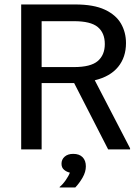

<svg xmlns="http://www.w3.org/2000/svg" viewBox="-20 -670 623 861"><path d="M166.7 0H75V-650H317.5Q400 -650 450 -626.7Q500 -603.3 522.5 -564.2Q545 -525 545 -476.7Q545 -413.3 509.6 -370Q474.2 -326.7 405 -310L563.3 -5V0H465L312.5 -297.5H166.7ZM166.7 -575V-369.2H311.7Q386.7 -369.2 418.3 -396.2Q450 -423.3 450 -472.5Q450 -522.5 418.3 -548.8Q386.7 -575 311.7 -575ZM317.5 170.8H247.5V168.3Q261.7 156.7 275 137.5Q288.3 118.3 293.3 104.2Q278.3 100.8 267.1 91.2Q255.8 81.7 255.8 64.2Q255.8 45 270 32.5Q284.2 20 308.3 20Q335.8 20 350.4 35Q365 50 365 75.8Q365 100.8 350.4 126.3Q335.8 151.7 317.5 170.8Z"/></svg>

Font: Familjen Grotesk Variable
Style: Regular
Weight: 400
Designer: Anders Wikstroem, Jonas Baeckman, Matilda Gysing, Kristian Moeller
Foundry: Familjen STHLM AB
Version: Version 2.000